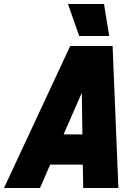

<svg xmlns="http://www.w3.org/2000/svg" viewBox="-63 -940 683 960"><path d="M-43 0 288 -710H500L529 0H353L351 -117H188L137 0ZM346 -476 255 -268H349ZM333 -760 277 -920H457L483 -760Z"/></svg>

Font: Geist Mono Black
Style: Italic
Weight: 900
Italic angle: -12°
Monospace: yes
Designer: Basement.studio, Andrés Briganti, Mateo Zaragoza
Foundry: Basement.studio, Vercel, Andrés Briganti, Guido Ferreyra, Mateo Zaragoza
Version: Version 1.500; ttfautohint (v1.8.4.7-5d5b)